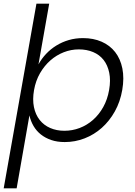

<svg xmlns="http://www.w3.org/2000/svg" viewBox="-36 -760 731 1038"><path d="M172 -412Q189 -443 213.5 -469Q238 -495 269 -514Q300 -533 336 -543.5Q372 -554 413 -554Q469 -554 513.5 -534.5Q558 -515 586.5 -478.5Q615 -442 625.5 -390Q636 -338 625 -274Q614 -210 585 -158Q556 -106 514.5 -69Q473 -32 421.5 -12Q370 8 314 8Q273 8 241 -3Q209 -14 185 -33Q161 -52 145.5 -78.5Q130 -105 123 -136L54 258H-16L161 -740H230ZM554 -274Q563 -326 554.5 -367Q546 -408 524 -436Q502 -464 467.5 -478.5Q433 -493 390 -493Q348 -493 308.5 -477.5Q269 -462 236.5 -433.5Q204 -405 180.5 -364.5Q157 -324 148 -273Q139 -222 147.5 -181Q156 -140 178.5 -111.5Q201 -83 235.5 -68Q270 -53 312 -53Q355 -53 394.5 -68Q434 -83 466.5 -111.5Q499 -140 522 -181Q545 -222 554 -274Z"/></svg>

Font: SVN-Poppins Light
Style: Italic
Weight: 300
Italic angle: -10°
Designer: Ninad Kale (Devanagari), Jonny Pinhorn (Latin)
Foundry: Indian Type Foundry
Version: Version 3.002 2017; ttfautohint (v1.8.3)